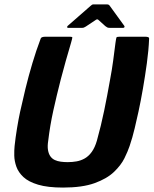

<svg xmlns="http://www.w3.org/2000/svg" viewBox="-20 -839 694 868"><path d="M265 9Q196 9 152.5 -4Q109 -17 86 -38.5Q63 -60 54 -85.5Q45 -111 44.5 -135.5Q44 -160 46 -179Q50 -217 57 -259.5Q64 -302 71 -334Q81 -380 95 -437.5Q109 -495 126.5 -553.5Q144 -612 163 -662Q165 -669 171 -671Q177 -673 185 -673Q213 -673 240.5 -673Q268 -673 296 -673Q307 -673 307 -669.5Q307 -666 301 -645Q289 -605 277.5 -564Q266 -523 255 -481Q236 -407 221 -339Q206 -271 198 -203Q194 -178 197 -160.5Q200 -143 208 -132Q216 -121 228 -115.5Q240 -110 255 -108Q270 -106 286 -106Q307 -106 326.5 -109.5Q346 -113 363.5 -123Q381 -133 395 -152.5Q409 -172 418 -203Q437 -271 451 -339Q465 -407 478 -481Q486 -523 491.5 -564Q497 -605 502 -645Q505 -666 506.5 -669.5Q508 -673 520 -673Q549 -673 578 -673Q607 -673 636 -673Q645 -673 650 -671Q655 -669 654 -662Q652 -612 644 -553.5Q636 -495 626 -437.5Q616 -380 606 -334Q599 -302 589 -259.5Q579 -217 566 -179Q558 -155 542.5 -123.5Q527 -92 495 -61.5Q463 -31 407.5 -11Q352 9 265 9ZM288 -713Q284 -713 283.5 -716Q283 -719 286 -722L389 -812Q396 -819 401 -819H465Q472 -819 476 -813L542 -722Q544 -719 542.5 -716Q541 -713 536 -713H477Q469 -713 465 -715Q461 -717 456 -721L425 -749Q420 -754 413 -749L368 -719Q363 -716 359.5 -714.5Q356 -713 350 -713Z"/></svg>

Font: Glory Thin ExtraBold
Style: Italic
Weight: 800
Italic angle: -12°
Version: Version 1.011